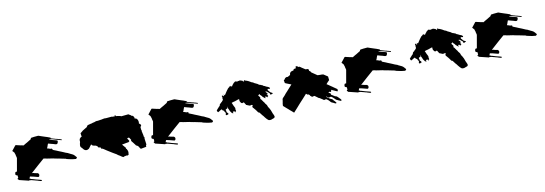

<svg xmlns="http://www.w3.org/2000/svg" viewBox="8 -1209 5484 1932"><g transform="rotate(-15 2749.5 -243.0)"><path d="M128.9 -433.6H122.1Q100.6 -412.1 77.1 -385.7L81.1 -381.8L83 -379.9Q84 -378.9 84 -377.9L86.9 -375L88.9 -371.1L93.8 -366.2Q95.7 -363.3 96.7 -353.5Q98.6 -345.7 99.6 -342.8Q100.6 -341.8 100.6 -333V-330.1Q101.6 -329.1 101.6 -325.2Q101.6 -322.3 102.5 -321.3Q102.5 -314.5 103.5 -313.5Q103.5 -306.6 104.5 -305.7L69.3 -173.8Q68.4 -174.8 64.5 -174.8L62.5 -173.8H59.6Q58.6 -172.9 53.7 -172.9L48.8 -163.1Q46.9 -160.2 45.9 -150.4Q45.9 -148.4 46.9 -147.5Q47.9 -143.6 53.7 -139.6Q57.6 -136.7 65.4 -134.8Q64.5 -132.8 65.4 -128.9V-120.1V-108.4H63.5Q60.5 -108.4 58.6 -106.4Q58.6 -102.5 57.6 -101.6Q56.6 -100.6 56.6 -99.6Q56.6 -95.7 64.5 -92.8V-87.9Q64.5 -86.9 65.4 -86.9L163.1 -53.7Q168 -56.6 168.9 -56.6L174.8 -54.7Q175.8 -53.7 185.5 -53.7Q186.5 -52.7 202.1 -47.9Q203.1 -46.9 210 -44.9Q211.9 -44.9 212.9 -43.9Q213.9 -43 215.8 -43L221.7 -41Q223.6 -40 227.5 -38.6Q231.4 -37.1 233.4 -36.1Q239.3 -36.1 252 -29.3Q275.4 -21.5 277.3 -19.5Q278.3 -18.6 283.2 -18.6Q289.1 -18.6 289.1 -24.4Q288.1 -28.3 287.1 -28.3Q286.1 -29.3 280.3 -31.2Q279.3 -32.2 263.7 -37.1L249 -42Q238.3 -46.9 232.4 -47.9Q211.9 -55.7 210.9 -56.6Q204.1 -59.6 195.3 -62.5Q191.4 -62.5 190.4 -63.5Q189.5 -64.5 188.5 -64.5Q181.6 -68.4 179.7 -70.3L172.9 -72.3L182.6 -91.8Q202.1 -87.9 262.7 -65.4Q266.6 -65.4 267.6 -66.4Q271.5 -67.4 275.4 -73.2Q278.3 -80.1 278.3 -87.9Q278.3 -95.7 269.5 -102.5Q265.6 -106.4 254.9 -107.4Q252 -109.4 245.1 -110.4Q238.3 -111.3 235.4 -113.3Q230.5 -117.2 210.9 -120.1Q242.2 -143.6 293 -181.6Q315.4 -197.3 361.3 -231.4Q362.3 -230.5 365.2 -230.5Q366.2 -229.5 368.2 -229.5Q371.1 -227.5 380.9 -226.6Q381.8 -226.6 386.7 -224.6Q391.6 -222.7 394.5 -221.7L398.4 -220.7Q404.3 -220.7 405.3 -219.7Q408.2 -218.8 416 -216.8L421.9 -214.8Q422.9 -213.9 427.7 -213.9Q428.7 -212.9 433.6 -212.9Q440.4 -211.9 443.4 -210Q453.1 -209 473.6 -201.2Q475.6 -201.2 477.5 -200.2Q479.5 -199.2 482.4 -199.2L488.3 -197.3Q490.2 -197.3 491.2 -196.3Q492.2 -195.3 494.1 -195.3Q495.1 -194.3 499 -194.3Q500 -193.4 502 -193.4Q504.9 -193.4 505.9 -192.4Q506.8 -191.4 510.7 -191.4L516.6 -189.5Q517.6 -188.5 519.5 -188.5Q550.8 -178.7 579.1 -170.9L583 -167Q592.8 -164.1 610.4 -158.2Q617.2 -156.2 640.6 -149.4Q641.6 -149.4 675.8 -142.6Q679.7 -144.5 684.6 -148.4Q688.5 -149.4 688.5 -154.3Q688.5 -158.2 687.5 -159.2L686.5 -160.2Q685.5 -160.2 685.5 -162.1L684.6 -163.1Q683.6 -164.1 683.6 -165Q683.6 -166 682.6 -166L679.7 -168.9L678.7 -170.9Q677.7 -171.9 677.7 -172.9Q677.7 -173.8 676.8 -173.8Q675.8 -173.8 675.8 -175.8L674.8 -176.8Q666 -189.5 652.3 -197.3L636.7 -206.1L627.9 -211.9Q623 -212.9 621.1 -214.8L619.1 -216.8L617.2 -218.8Q616.2 -218.8 615.2 -219.7Q615.2 -220.7 614.3 -220.7Q613.3 -220.7 612.3 -221.7Q610.4 -221.7 609.4 -222.7Q601.6 -224.6 598.6 -227.5Q592.8 -229.5 591.8 -230.5Q582 -235.4 574.2 -240.2Q565.4 -245.1 555.7 -250Q533.2 -259.8 526.4 -264.6Q521.5 -267.6 507.3 -274.9Q493.2 -282.2 482.4 -287.1L469.7 -293.9Q470.7 -293.9 471.7 -294.9L473.6 -296.9Q475.6 -298.8 472.7 -300.8L470.7 -301.8Q470.7 -302.7 469.7 -302.7Q468.8 -302.7 466.8 -305.7Q466.8 -307.6 464.8 -307.6H454.1L448.2 -310.5Q446.3 -310.5 445.3 -311.5Q444.3 -311.5 443.4 -312.5Q442.4 -313.5 440.4 -313.5Q439.5 -314.5 434.6 -316.4L428.7 -318.4L421.9 -320.3Q423.8 -322.3 427.7 -331.1Q429.7 -333 430.7 -335.9Q431.6 -336.9 431.6 -339.8L435.5 -347.7Q435.5 -349.6 439.5 -356.4Q439.5 -357.4 440.4 -358.4Q441.4 -359.4 441.4 -360.4Q441.4 -361.3 442.4 -362.3L443.4 -363.3L444.3 -365.2L449.2 -363.3L458 -360.4Q459 -360.4 461.9 -358.9Q464.8 -357.4 471.7 -355Q478.5 -352.5 484.4 -350.6Q487.3 -349.6 493.2 -347.7Q499 -343.8 504.9 -342.8Q512.7 -338.9 517.6 -337.9Q518.6 -336.9 524.4 -336.9Q531.2 -336.9 534.2 -339.8Q539.1 -343.8 543 -354.5Q547.9 -365.2 541 -372.1L525.4 -377.9Q517.6 -380.9 500 -386.7Q467.8 -397.5 465.8 -399.4L468.8 -402.3Q481.4 -399.4 485.4 -399.4L490.2 -397.5Q492.2 -397.5 499 -395Q505.9 -392.6 510.7 -390.6Q525.4 -383.8 538.1 -379.9Q548.8 -375 553.7 -374Q555.7 -373 561.5 -371.1L567.4 -369.1Q574.2 -367.2 575.2 -366.2L585 -362.3L587.9 -365.2Q588.9 -368.2 585.9 -371.1Q581.1 -374 566.4 -378.9Q564.5 -378.9 563.5 -379.9Q562.5 -380.9 560.5 -380.9Q558.6 -380.9 557.6 -381.8Q556.6 -382.8 554.7 -382.8Q552.7 -382.8 551.8 -383.8Q549.8 -385.7 546.9 -386.7Q544.9 -387.7 542 -387.7Q535.2 -388.7 532.2 -390.6L522.5 -394.5Q521.5 -394.5 520.5 -395.5L519.5 -396.5H515.6L511.7 -398.4L507.8 -400.4L502 -402.3Q496.1 -403.3 494.1 -405.3L484.4 -409.2Q483.4 -410.2 483.4 -417Q478.5 -418.9 473.1 -421.4Q467.8 -423.8 464.8 -425.3Q461.9 -426.8 459.5 -427.7Q457 -428.7 456.1 -429.7Q452.1 -431.6 434.6 -438.5Q428.7 -439.5 414.1 -447.3Q410.2 -449.2 391.6 -457Q383.8 -459 380.9 -461.9Q379.9 -462.9 372.1 -465.8Q371.1 -466.8 367.2 -466.8H322.3Q321.3 -465.8 314.5 -465.8H305.7Q301.8 -466.8 297.9 -465.8Q293.9 -463.9 292 -461.9Q289.1 -460 287.1 -452.1Q283.2 -451.2 269.5 -443.4Q255.9 -435.5 240.2 -428.7Q238.3 -428.7 237.3 -427.7Q236.3 -426.8 235.4 -426.8Q234.4 -425.8 232.4 -425.8Q231.4 -425.8 229.5 -423.8Q227.5 -423.8 226.6 -422.9L224.6 -421.9Q210.9 -414.1 201.2 -410.2L199.2 -411.1L197.3 -413.1H194.3Q193.4 -414.1 191.4 -414.1Q189.5 -414.1 188.5 -415Q185.5 -416 177.7 -418Q173.8 -418 172.9 -418.9Q171.9 -419.9 170.9 -419.9Q161.1 -422.9 143.6 -428.7Q142.6 -429.7 140.6 -429.7Q138.7 -429.7 137.7 -430.7Q135.7 -430.7 134.8 -431.6Q133.8 -431.6 132.8 -432.6Q131.8 -433.6 128.9 -433.6Z M790 -382.8 788.1 -380.9Q788.1 -378.9 787.1 -377.9Q787.1 -363.3 788.1 -362.3Q788.1 -350.6 789.1 -349.6V-343.8Q781.2 -343.8 777.3 -339.8L775.4 -337.9L771.5 -334Q769.5 -333 767.6 -331.1Q763.7 -327.1 761.7 -318.4Q760.7 -317.4 760.7 -316.4V-308.6Q759.8 -307.6 759.8 -297.9Q759.8 -293.9 758.8 -293Q756.8 -289.1 755.9 -287.1Q754.9 -286.1 754.9 -283.2Q753.9 -282.2 753.9 -279.3L752.9 -275.4Q752.9 -273.4 752 -272.5L750 -258.8V-257.8Q750 -254.9 751 -253.9Q752 -252.9 752 -249L752.9 -246.1L754.9 -244.1L755.9 -242.2Q756.8 -242.2 756.8 -241.2Q757.8 -240.2 765.6 -230.5Q766.6 -227.5 771.5 -221.7Q772.5 -220.7 774.4 -217.8Q776.4 -215.8 777.3 -213.9Q784.2 -207 791 -204.1Q796.9 -201.2 805.7 -201.2Q814.5 -201.2 828.1 -209Q835 -213.9 838.9 -220.7L843.8 -225.6Q844.7 -226.6 846.7 -229.5L848.6 -231.4L849.6 -232.4L855.5 -238.3L859.4 -244.1Q860.4 -244.1 861.3 -243.2L863.3 -241.2L866.2 -238.3L868.2 -237.3V-232.4Q869.1 -231.4 872.1 -231.4Q873 -230.5 875 -230.5L878.9 -228.5L881.8 -225.6H888.7L890.6 -223.6Q891.6 -222.7 892.6 -222.7Q893.6 -221.7 897.5 -221.7Q898.4 -220.7 904.3 -220.7Q904.3 -218.8 911.1 -214.8L918.9 -209L920.9 -200.2Q928.7 -194.3 932.6 -191.4Q932.6 -192.4 933.6 -193.4L935.5 -195.3Q938.5 -195.3 942.4 -191.4Q945.3 -189.5 947.3 -186.5V-182.6Q947.3 -179.7 948.2 -178.7L951.2 -175.8L959 -173.8Q960 -172.9 961.9 -172.9L971.7 -166Q981.4 -158.2 998.5 -144.5Q1015.6 -130.9 1036.1 -116.2L1040 -113.3Q1043.9 -110.4 1052.7 -104Q1061.5 -97.7 1071.3 -90.8Q1072.3 -89.8 1074.2 -88.9Q1076.2 -87.9 1077.1 -86.9Q1081.1 -83 1085 -81.1L1093.8 -72.3L1100.6 -67.4L1102.5 -65.4Q1105.5 -64.5 1107.4 -62.5L1111.3 -60.5L1114.3 -57.6Q1120.1 -51.8 1127 -46.9L1128.9 -45.9Q1129.9 -44.9 1130.9 -44.9L1133.8 -42L1135.7 -40Q1136.7 -41 1140.6 -41Q1141.6 -41 1141.6 -39.1L1142.6 -38.1Q1144.5 -36.1 1145.5 -36.1L1147.5 -38.1Q1147.5 -39.1 1148.4 -40L1149.4 -41Q1158.2 -43 1169.9 -43.9Q1170.9 -44.9 1185.5 -44.9Q1185.5 -43 1186.5 -42Q1188.5 -39.1 1189.5 -39.1L1191.4 -42Q1191.4 -43.9 1192.4 -44.9Q1197.3 -45.9 1199.2 -47.9Q1202.1 -55.7 1202.1 -57.6Q1202.1 -58.6 1201.2 -59.6L1199.2 -61.5L1200.2 -63.5L1203.1 -66.4V-85Q1202.1 -85.9 1201.2 -89.8Q1201.2 -91.8 1200.2 -92.8Q1200.2 -93.8 1199.2 -94.7Q1198.2 -95.7 1198.2 -97.7Q1197.3 -98.6 1197.3 -99.6Q1196.3 -100.6 1196.3 -104.5Q1194.3 -108.4 1193.4 -109.4Q1188.5 -111.3 1187.5 -112.3L1189.5 -116.2Q1190.4 -119.1 1191.4 -119.1Q1163.1 -159.2 1161.1 -162.1H1162.1Q1164.1 -162.1 1165 -163.1H1168Q1171.9 -163.1 1172.9 -164.1H1177.7L1204.1 -167Q1215.8 -167 1216.8 -168Q1225.6 -168 1226.6 -168.9H1230.5Q1239.3 -175.8 1242.2 -177.7Q1241.2 -178.7 1239.3 -184.6L1235.4 -192.4Q1230.5 -198.2 1229.5 -205.1Q1227.5 -209 1226.6 -210.9L1246.1 -212.9L1248 -210.9Q1249 -208 1251 -206.1Q1254.9 -197.3 1256.8 -195.3L1261.7 -186.5V-179.7H1258.8V-174.8Q1266.6 -162.1 1276.4 -148.4Q1279.3 -142.6 1284.2 -135.7Q1289.1 -128.9 1290 -127Q1291 -125 1292 -123Q1293 -121.1 1293.9 -119.1L1294.9 -118.2Q1300.8 -113.3 1304.7 -112.3Q1307.6 -111.3 1311.5 -107.4L1313.5 -105.5L1314.5 -103.5Q1315.4 -103.5 1315.4 -102.5Q1315.4 -101.6 1317.4 -99.6L1318.4 -97.7L1319.3 -95.7Q1321.3 -90.8 1324.2 -85.9Q1331.1 -74.2 1333 -72.3Q1339.8 -73.2 1390.6 -78.1Q1390.6 -85.9 1391.6 -86.9Q1391.6 -92.8 1392.6 -93.8V-97.7H1398.4Q1397.5 -143.6 1395.5 -160.2Q1397.5 -175.8 1398.4 -179.7Q1394.5 -179.7 1393.6 -178.7Q1393.6 -197.3 1392.6 -199.2Q1391.6 -214.8 1389.6 -220.7Q1386.7 -242.2 1386.7 -245.1L1388.7 -249V-252Q1388.7 -253.9 1385.7 -256.8V-284.2L1389.6 -286.1V-293Q1395.5 -294.9 1396.5 -295.9Q1395.5 -296.9 1395.5 -308.6L1387.7 -316.4L1381.8 -322.3L1379.9 -325.2Q1382.8 -333 1382.8 -341.8Q1382.8 -349.6 1379.9 -359.4Q1377 -369.1 1365.2 -379.9H1363.3Q1359.4 -379.9 1358.4 -380.9Q1356.4 -380.9 1355.5 -381.8Q1352.5 -381.8 1351.6 -382.8Q1352.5 -388.7 1351.6 -394.5Q1349.6 -406.2 1336.9 -416Q1332 -416 1331.1 -417Q1327.1 -417 1326.2 -418V-421.9L1323.2 -424.8Q1319.3 -426.8 1318.4 -427.7Q1317.4 -427.7 1316.4 -428.7L1315.4 -429.7L1313.5 -430.7L1310.5 -433.6Q1309.6 -433.6 1308.6 -434.6L1306.6 -436.5L1304.7 -437.5L1301.8 -440.4Q1298.8 -439.5 1228.5 -439.5Q1227.5 -439.5 1226.6 -440.4Q1225.6 -441.4 1224.6 -441.4Q1223.6 -441.4 1222.7 -442.4Q1221.7 -443.4 1220.7 -443.4Q1219.7 -443.4 1218.8 -444.3Q1211.9 -445.3 1210 -447.3Q1198.2 -451.2 1192.4 -452.1Q1182.6 -455.1 1174.8 -455.1V-457L1172.9 -459Q1171.9 -460 1171.9 -462.9Q1171.9 -464.8 1172.9 -464.8V-466.8H1164.1V-464.8Q1165 -460.9 1166 -460L1164.1 -458L1162.1 -456.1Q1147.5 -457 1135.7 -459L1133.8 -460.9H1130.9H1125H1113.3H1096.7H1084H1073.2Q1066.4 -460.9 1065.4 -461.9Q1059.6 -463.9 1045.9 -461.9Q1031.2 -460.9 1022.5 -459H1014.6Q1013.7 -458 1002.9 -458Q1002 -457 986.3 -457Q985.4 -458 977.5 -458Q966.8 -458 965.8 -457Q952.1 -454.1 948.2 -452.1Q937.5 -452.1 936.5 -451.2Q932.6 -451.2 931.6 -450.2Q930.7 -449.2 927.7 -449.2Q924.8 -449.2 922.9 -447.3H918.9Q910.2 -447.3 909.2 -446.3Q908.2 -445.3 905.3 -445.3Q900.4 -445.3 899.4 -444.3Q892.6 -444.3 891.6 -443.4L890.6 -442.4H886.7Q885.7 -441.4 879.9 -441.4L877.9 -439.5L876 -438.5L874 -436.5L866.2 -434.6Q869.1 -428.7 869.1 -426.8Q842.8 -415 821.3 -403.3Q821.3 -402.3 819.3 -402.3Q817.4 -402.3 817.4 -401.4Q815.4 -399.4 814.5 -399.4Q813.5 -398.4 812.5 -398.4Q811.5 -398.4 811.5 -397.5Q811.5 -396.5 809.6 -395.5L807.6 -394.5Q799.8 -390.6 794.9 -385.7Q793.9 -384.8 790 -382.8Z M1546.9 -433.6H1540Q1518.6 -412.1 1495.1 -385.7L1499 -381.8L1501 -379.9Q1502 -378.9 1502 -377.9L1504.9 -375L1506.8 -371.1L1511.7 -366.2Q1513.7 -363.3 1514.6 -353.5Q1516.6 -345.7 1517.6 -342.8Q1518.6 -341.8 1518.6 -333V-330.1Q1519.5 -329.1 1519.5 -325.2Q1519.5 -322.3 1520.5 -321.3Q1520.5 -314.5 1521.5 -313.5Q1521.5 -306.6 1522.5 -305.7L1487.3 -173.8Q1486.3 -174.8 1482.4 -174.8L1480.5 -173.8H1477.5Q1476.6 -172.9 1471.7 -172.9L1466.8 -163.1Q1464.8 -160.2 1463.9 -150.4Q1463.9 -148.4 1464.8 -147.5Q1465.8 -143.6 1471.7 -139.6Q1475.6 -136.7 1483.4 -134.8Q1482.4 -132.8 1483.4 -128.9V-120.1V-108.4H1481.4Q1478.5 -108.4 1476.6 -106.4Q1476.6 -102.5 1475.6 -101.6Q1474.6 -100.6 1474.6 -99.6Q1474.6 -95.7 1482.4 -92.8V-87.9Q1482.4 -86.9 1483.4 -86.9L1581.1 -53.7Q1585.9 -56.6 1586.9 -56.6L1592.8 -54.7Q1593.8 -53.7 1603.5 -53.7Q1604.5 -52.7 1620.1 -47.9Q1621.1 -46.9 1627.9 -44.9Q1629.9 -44.9 1630.9 -43.9Q1631.8 -43 1633.8 -43L1639.6 -41Q1641.6 -40 1645.5 -38.6Q1649.4 -37.1 1651.4 -36.1Q1657.2 -36.1 1669.9 -29.3Q1693.4 -21.5 1695.3 -19.5Q1696.3 -18.6 1701.2 -18.6Q1707 -18.6 1707 -24.4Q1706.1 -28.3 1705.1 -28.3Q1704.1 -29.3 1698.2 -31.2Q1697.3 -32.2 1681.6 -37.1L1667 -42Q1656.2 -46.9 1650.4 -47.9Q1629.9 -55.7 1628.9 -56.6Q1622.1 -59.6 1613.3 -62.5Q1609.4 -62.5 1608.4 -63.5Q1607.4 -64.5 1606.4 -64.5Q1599.6 -68.4 1597.7 -70.3L1590.8 -72.3L1600.6 -91.8Q1620.1 -87.9 1680.7 -65.4Q1684.6 -65.4 1685.5 -66.4Q1689.5 -67.4 1693.4 -73.2Q1696.3 -80.1 1696.3 -87.9Q1696.3 -95.7 1687.5 -102.5Q1683.6 -106.4 1672.9 -107.4Q1669.9 -109.4 1663.1 -110.4Q1656.2 -111.3 1653.3 -113.3Q1648.4 -117.2 1628.9 -120.1Q1660.2 -143.6 1710.9 -181.6Q1733.4 -197.3 1779.3 -231.4Q1780.3 -230.5 1783.2 -230.5Q1784.2 -229.5 1786.1 -229.5Q1789.1 -227.5 1798.8 -226.6Q1799.8 -226.6 1804.7 -224.6Q1809.6 -222.7 1812.5 -221.7L1816.4 -220.7Q1822.3 -220.7 1823.2 -219.7Q1826.2 -218.8 1834 -216.8L1839.8 -214.8Q1840.8 -213.9 1845.7 -213.9Q1846.7 -212.9 1851.6 -212.9Q1858.4 -211.9 1861.3 -210Q1871.1 -209 1891.6 -201.2Q1893.6 -201.2 1895.5 -200.2Q1897.5 -199.2 1900.4 -199.2L1906.2 -197.3Q1908.2 -197.3 1909.2 -196.3Q1910.2 -195.3 1912.1 -195.3Q1913.1 -194.3 1917 -194.3Q1918 -193.4 1919.9 -193.4Q1922.9 -193.4 1923.8 -192.4Q1924.8 -191.4 1928.7 -191.4L1934.6 -189.5Q1935.5 -188.5 1937.5 -188.5Q1968.8 -178.7 1997.1 -170.9L2001 -167Q2010.7 -164.1 2028.3 -158.2Q2035.2 -156.2 2058.6 -149.4Q2059.6 -149.4 2093.8 -142.6Q2097.7 -144.5 2102.5 -148.4Q2106.4 -149.4 2106.4 -154.3Q2106.4 -158.2 2105.5 -159.2L2104.5 -160.2Q2103.5 -160.2 2103.5 -162.1L2102.5 -163.1Q2101.6 -164.1 2101.6 -165Q2101.6 -166 2100.6 -166L2097.7 -168.9L2096.7 -170.9Q2095.7 -171.9 2095.7 -172.9Q2095.7 -173.8 2094.7 -173.8Q2093.8 -173.8 2093.8 -175.8L2092.8 -176.8Q2084 -189.5 2070.3 -197.3L2054.7 -206.1L2045.9 -211.9Q2041 -212.9 2039.1 -214.8L2037.1 -216.8L2035.2 -218.8Q2034.2 -218.8 2033.2 -219.7Q2033.2 -220.7 2032.2 -220.7Q2031.2 -220.7 2030.3 -221.7Q2028.3 -221.7 2027.3 -222.7Q2019.5 -224.6 2016.6 -227.5Q2010.7 -229.5 2009.8 -230.5Q2000 -235.4 1992.2 -240.2Q1983.4 -245.1 1973.6 -250Q1951.2 -259.8 1944.3 -264.6Q1939.5 -267.6 1925.3 -274.9Q1911.1 -282.2 1900.4 -287.1L1887.7 -293.9Q1888.7 -293.9 1889.6 -294.9L1891.6 -296.9Q1893.6 -298.8 1890.6 -300.8L1888.7 -301.8Q1888.7 -302.7 1887.7 -302.7Q1886.7 -302.7 1884.8 -305.7Q1884.8 -307.6 1882.8 -307.6H1872.1L1866.2 -310.5Q1864.3 -310.5 1863.3 -311.5Q1862.3 -311.5 1861.3 -312.5Q1860.4 -313.5 1858.4 -313.5Q1857.4 -314.5 1852.5 -316.4L1846.7 -318.4L1839.8 -320.3Q1841.8 -322.3 1845.7 -331.1Q1847.7 -333 1848.6 -335.9Q1849.6 -336.9 1849.6 -339.8L1853.5 -347.7Q1853.5 -349.6 1857.4 -356.4Q1857.4 -357.4 1858.4 -358.4Q1859.4 -359.4 1859.4 -360.4Q1859.4 -361.3 1860.4 -362.3L1861.3 -363.3L1862.3 -365.2L1867.2 -363.3L1876 -360.4Q1877 -360.4 1879.9 -358.9Q1882.8 -357.4 1889.6 -355Q1896.5 -352.5 1902.3 -350.6Q1905.3 -349.6 1911.1 -347.7Q1917 -343.8 1922.9 -342.8Q1930.7 -338.9 1935.5 -337.9Q1936.5 -336.9 1942.4 -336.9Q1949.2 -336.9 1952.1 -339.8Q1957 -343.8 1960.9 -354.5Q1965.8 -365.2 1959 -372.1L1943.4 -377.9Q1935.5 -380.9 1918 -386.7Q1885.7 -397.5 1883.8 -399.4L1886.7 -402.3Q1899.4 -399.4 1903.3 -399.4L1908.2 -397.5Q1910.2 -397.5 1917 -395Q1923.8 -392.6 1928.7 -390.6Q1943.4 -383.8 1956.1 -379.9Q1966.8 -375 1971.7 -374Q1973.6 -373 1979.5 -371.1L1985.4 -369.1Q1992.2 -367.2 1993.2 -366.2L2002.9 -362.3L2005.9 -365.2Q2006.8 -368.2 2003.9 -371.1Q1999 -374 1984.4 -378.9Q1982.4 -378.9 1981.4 -379.9Q1980.5 -380.9 1978.5 -380.9Q1976.6 -380.9 1975.6 -381.8Q1974.6 -382.8 1972.7 -382.8Q1970.7 -382.8 1969.7 -383.8Q1967.8 -385.7 1964.8 -386.7Q1962.9 -387.7 1960 -387.7Q1953.1 -388.7 1950.2 -390.6L1940.4 -394.5Q1939.5 -394.5 1938.5 -395.5L1937.5 -396.5H1933.6L1929.7 -398.4L1925.8 -400.4L1919.9 -402.3Q1914.1 -403.3 1912.1 -405.3L1902.3 -409.2Q1901.4 -410.2 1901.4 -417Q1896.5 -418.9 1891.1 -421.4Q1885.7 -423.8 1882.8 -425.3Q1879.9 -426.8 1877.4 -427.7Q1875 -428.7 1874 -429.7Q1870.1 -431.6 1852.5 -438.5Q1846.7 -439.5 1832 -447.3Q1828.1 -449.2 1809.6 -457Q1801.8 -459 1798.8 -461.9Q1797.9 -462.9 1790 -465.8Q1789.1 -466.8 1785.2 -466.8H1740.2Q1739.3 -465.8 1732.4 -465.8H1723.6Q1719.7 -466.8 1715.8 -465.8Q1711.9 -463.9 1710 -461.9Q1707 -460 1705.1 -452.1Q1701.2 -451.2 1687.5 -443.4Q1673.8 -435.5 1658.2 -428.7Q1656.2 -428.7 1655.3 -427.7Q1654.3 -426.8 1653.3 -426.8Q1652.3 -425.8 1650.4 -425.8Q1649.4 -425.8 1647.5 -423.8Q1645.5 -423.8 1644.5 -422.9L1642.6 -421.9Q1628.9 -414.1 1619.1 -410.2L1617.2 -411.1L1615.2 -413.1H1612.3Q1611.3 -414.1 1609.4 -414.1Q1607.4 -414.1 1606.4 -415Q1603.5 -416 1595.7 -418Q1591.8 -418 1590.8 -418.9Q1589.8 -419.9 1588.9 -419.9Q1579.1 -422.9 1561.5 -428.7Q1560.5 -429.7 1558.6 -429.7Q1556.6 -429.7 1555.7 -430.7Q1553.7 -430.7 1552.7 -431.6Q1551.8 -431.6 1550.8 -432.6Q1549.8 -433.6 1546.9 -433.6Z M2482.4 -474.6V-476.6Q2477.5 -476.6 2476.6 -477.5Q2475.6 -478.5 2472.7 -478.5Q2471.7 -480.5 2466.8 -478.5Q2465.8 -477.5 2461.9 -477.5H2456.1Q2455.1 -476.6 2451.2 -476.6Q2445.3 -476.6 2444.3 -475.6Q2440.4 -474.6 2438.5 -476.6L2436.5 -478.5L2434.6 -479.5Q2434.6 -480.5 2433.6 -480.5Q2432.6 -480.5 2432.6 -478.5Q2430.7 -478.5 2427.7 -481.4H2424.8Q2421.9 -481.4 2420.9 -480.5H2419.9V-478.5Q2420.9 -477.5 2420.9 -476.6H2418.9Q2418.9 -475.6 2418 -475.6Q2418 -476.6 2417 -476.6V-477.5L2413.1 -475.6Q2413.1 -474.6 2412.1 -473.6L2410.2 -471.7H2407.2Q2406.2 -471.7 2404.3 -466.8Q2403.3 -465.8 2403.3 -466.8Q2402.3 -466.8 2401.4 -465.8Q2400.4 -464.8 2398.4 -461.9Q2397.5 -460.9 2395.5 -458Q2393.6 -456.1 2391.6 -456.1L2389.6 -454.1Q2388.7 -453.1 2388.7 -450.2L2386.7 -448.2Q2385.7 -449.2 2384.8 -447.3Q2383.8 -446.3 2383.8 -443.4H2378.9Q2374 -443.4 2373 -442.4Q2370.1 -442.4 2368.2 -445.3Q2367.2 -448.2 2365.2 -452.1H2364.3L2362.3 -450.2L2360.4 -449.2L2357.4 -446.3Q2356.4 -445.3 2355.5 -445.3Q2354.5 -445.3 2354.5 -444.3Q2354.5 -443.4 2352.5 -442.4L2350.6 -441.4V-439.5L2349.6 -438.5Q2348.6 -438.5 2348.6 -439.5Q2343.8 -438.5 2335.9 -430.7L2333 -427.7L2332 -425.8L2330.1 -423.8L2325.2 -418.9Q2321.3 -413.1 2314.5 -406.2Q2308.6 -400.4 2303.7 -392.6Q2301.8 -390.6 2300.8 -388.7Q2298.8 -386.7 2297.9 -384.8L2296.9 -383.8L2295.9 -382.8Q2293.9 -380.9 2293 -378.9L2289.1 -375L2288.1 -374Q2287.1 -377 2284.2 -379.9Q2283.2 -380.9 2279.3 -382.8H2277.3Q2277.3 -375 2280.3 -371.1V-369.1Q2274.4 -371.1 2270.5 -368.2Q2268.6 -368.2 2266.6 -373L2264.6 -380.9Q2260.7 -378.9 2259.8 -377.9Q2258.8 -377 2256.8 -374Q2256.8 -370.1 2257.8 -369.1Q2258.8 -368.2 2258.8 -364.3Q2259.8 -363.3 2259.8 -355.5L2257.8 -351.6Q2257.8 -348.6 2256.8 -347.7Q2256.8 -343.8 2257.8 -342.8Q2258.8 -341.8 2258.8 -338.9Q2258.8 -335.9 2257.8 -335Q2254.9 -332 2253.9 -330.1L2248 -324.2L2242.2 -318.4Q2241.2 -318.4 2239.3 -316.4Q2237.3 -316.4 2236.3 -315.4Q2235.4 -314.5 2234.4 -314.5Q2233.4 -313.5 2233.4 -311.5Q2232.4 -310.5 2232.4 -309.6Q2230.5 -307.6 2229.5 -307.6H2227.5Q2224.6 -304.7 2221.7 -303.7Q2218.8 -301.8 2216.8 -298.8Q2214.8 -296.9 2214.8 -294.9Q2214.8 -292 2212.9 -290Q2212.9 -285.2 2209 -282.2Q2208 -281.2 2207 -281.2Q2205.1 -281.2 2205.1 -280.3Q2203.1 -278.3 2202.1 -278.3L2192.4 -268.6L2188.5 -264.6L2186.5 -263.7L2182.6 -259.8L2176.8 -253.9Q2174.8 -250 2170.9 -249V-246.1Q2170.9 -242.2 2171.9 -241.2Q2172.9 -240.2 2172.9 -237.3Q2174.8 -232.4 2175.8 -231.4L2178.7 -228.5L2179.7 -226.6Q2184.6 -227.5 2194.3 -233.4Q2194.3 -234.4 2196.3 -234.4Q2198.2 -234.4 2198.2 -235.4Q2198.2 -236.3 2200.2 -236.3Q2202.1 -236.3 2202.1 -237.3Q2205.1 -238.3 2207 -240.2L2209 -241.2Q2212.9 -243.2 2215.8 -244.1Q2217.8 -246.1 2218.8 -244.1Q2220.7 -244.1 2221.7 -245.1Q2223.6 -243.2 2224.6 -240.2Q2225.6 -236.3 2227.5 -234.4Q2228.5 -231.4 2233.4 -229.5L2239.3 -226.6Q2241.2 -224.6 2242.2 -222.7V-217.8Q2244.1 -213.9 2245.1 -210.9L2247.1 -209L2249 -207Q2251 -205.1 2251 -202.1Q2251 -199.2 2252 -198.2L2250 -192.4Q2249 -191.4 2249 -189.5L2248 -187.5Q2246.1 -179.7 2249 -175.8H2251Q2252.9 -177.7 2252.9 -178.7Q2254.9 -178.7 2256.8 -176.8Q2261.7 -174.8 2264.6 -177.7Q2267.6 -178.7 2270.5 -181.6Q2272.5 -181.6 2274.4 -179.7Q2275.4 -180.7 2276.4 -180.7Q2277.3 -181.6 2275.4 -186.5L2271.5 -194.3L2262.7 -203.1V-205.1Q2261.7 -206.1 2261.7 -208Q2260.7 -209 2260.7 -211.9Q2263.7 -214.8 2262.7 -217.8L2261.7 -219.7Q2260.7 -220.7 2260.7 -221.7Q2260.7 -222.7 2259.8 -223.6Q2259.8 -229.5 2258.8 -230.5Q2260.7 -235.4 2268.6 -236.3Q2270.5 -238.3 2274.4 -239.3L2280.3 -241.2Q2282.2 -242.2 2280.3 -250Q2279.3 -251 2279.3 -260.7Q2282.2 -252.9 2283.2 -252Q2283.2 -247.1 2284.2 -246.1Q2284.2 -241.2 2285.2 -240.2Q2290 -226.6 2293.9 -216.8Q2293.9 -212.9 2294.9 -211.9Q2295.9 -210.9 2295.9 -210Q2297.9 -206.1 2298.8 -203.1Q2299.8 -202.1 2301.8 -198.2L2303.7 -196.3Q2303.7 -195.3 2304.7 -194.3L2305.7 -193.4Q2307.6 -189.5 2308.6 -186.5L2311.5 -183.6L2312.5 -181.6L2314.5 -183.6L2318.4 -177.7Q2319.3 -176.8 2321.3 -176.8Q2327.1 -177.7 2325.2 -183.6Q2324.2 -188.5 2321.3 -191.4Q2321.3 -192.4 2326.2 -192.4Q2327.1 -193.4 2329.1 -193.4Q2331.1 -193.4 2332 -194.3Q2335 -194.3 2335.9 -195.3Q2337.9 -195.3 2338.9 -196.3Q2340.8 -194.3 2341.8 -188.5Q2343.8 -182.6 2345.7 -180.7L2347.7 -182.6Q2349.6 -182.6 2350.6 -183.6Q2349.6 -184.6 2349.6 -188.5L2352.5 -191.4L2354.5 -190.4Q2354.5 -189.5 2355.5 -189.5L2357.4 -193.4Q2357.4 -200.2 2356.4 -201.2Q2355.5 -208 2354.5 -208Q2354.5 -211.9 2356.4 -211.9V-214.8Q2355.5 -215.8 2355.5 -217.8Q2355.5 -219.7 2356.4 -220.7V-224.6L2344.7 -253.9Q2343.8 -254.9 2340.8 -266.6Q2336.9 -276.4 2335 -282.2L2342.8 -284.2L2344.7 -285.2Q2346.7 -285.2 2347.7 -286.1H2351.6Q2353.5 -286.1 2354.5 -287.1Q2357.4 -287.1 2358.4 -288.1H2362.3L2372.1 -290H2374Q2375 -291 2377 -291Q2378.9 -291 2379.9 -292Q2382.8 -293.9 2392.6 -294.9Q2395.5 -295.9 2403.3 -297.9L2413.1 -299.8Q2413.1 -298.8 2415 -298.8L2416 -297.9Q2417 -296.9 2418.9 -293.9L2417 -292L2415 -291Q2415 -289.1 2418 -284.2Q2415 -283.2 2417 -278.3L2418.9 -272.5Q2419.9 -269.5 2422.9 -266.6Q2423.8 -265.6 2423.8 -262.7Q2423.8 -260.7 2425.8 -258.8Q2426.8 -257.8 2430.7 -255.9Q2432.6 -255.9 2435.5 -252Q2446.3 -253.9 2450.2 -254.9L2453.1 -257.8Q2454.1 -257.8 2454.1 -255.9L2455.1 -254.9Q2457 -252.9 2458 -250L2459 -248Q2460 -246.1 2461.9 -242.2Q2462.9 -241.2 2462.9 -240.2Q2465.8 -235.4 2471.7 -223.6Q2475.6 -223.6 2476.6 -222.7Q2480.5 -220.7 2481.4 -219.7Q2487.3 -217.8 2491.2 -213.9V-215.8Q2493.2 -215.8 2493.2 -214.8Q2493.2 -213.9 2495.1 -211.9Q2498 -211.9 2499 -210.9L2502.9 -209Q2504.9 -207 2512.7 -209L2522.5 -210.9Q2527.3 -210.9 2529.3 -209L2534.2 -204.1Q2534.2 -203.1 2533.2 -202.1L2532.2 -201.2Q2531.2 -200.2 2528.3 -198.2Q2527.3 -197.3 2527.3 -196.3Q2527.3 -194.3 2526.4 -193.4Q2526.4 -190.4 2527.3 -189.5L2526.4 -188.5Q2526.4 -183.6 2529.3 -180.7Q2530.3 -179.7 2532.2 -176.8L2534.2 -174.8L2536.1 -171.9Q2537.1 -170.9 2539.1 -168Q2540 -168 2540 -166L2541 -165Q2542 -164.1 2542 -163.1Q2542 -162.1 2543 -162.1L2543.9 -161.1L2546.9 -157.2L2547.9 -156.2L2548.8 -154.3L2549.8 -152.3L2550.8 -150.4L2551.8 -148.4L2555.7 -144.5L2556.6 -142.6Q2557.6 -141.6 2557.6 -139.6Q2558.6 -138.7 2558.6 -137.7L2560.5 -135.7Q2561.5 -134.8 2561.5 -133.8Q2563.5 -128.9 2564.5 -127.9Q2564.5 -127 2565.4 -126L2567.4 -124Q2568.4 -123 2568.4 -121.1Q2571.3 -118.2 2575.2 -118.2Q2576.2 -119.1 2581.1 -114.3L2601.6 -82Q2602.5 -82 2603.5 -80.1L2604.5 -78.1L2606.4 -76.2Q2607.4 -75.2 2608.4 -73.2L2610.4 -71.3L2611.3 -68.4L2613.3 -66.4L2614.3 -64.5Q2615.2 -61.5 2617.2 -59.6Q2618.2 -58.6 2618.2 -57.6Q2618.2 -56.6 2619.1 -56.6L2623 -50.8Q2628.9 -44.9 2635.7 -33.2Q2643.6 -24.4 2650.4 -18.6Q2657.2 -15.6 2668 -15.6H2674.8Q2685.5 -17.6 2699.2 -22.5Q2700.2 -23.4 2703.1 -23.4Q2706.1 -23.4 2707 -24.4Q2719.7 -31.2 2716.8 -43Q2715.8 -46.9 2713.9 -54.7Q2712.9 -55.7 2712.9 -57.6Q2711.9 -58.6 2711.9 -59.6Q2710.9 -60.5 2710.9 -62.5Q2710 -63.5 2710 -64.5Q2710 -68.4 2706.1 -75.2L2703.1 -86.9Q2699.2 -107.4 2685.5 -135.7L2684.6 -136.7Q2684.6 -137.7 2683.6 -138.7Q2681.6 -142.6 2680.7 -143.6L2678.7 -147.5L2676.8 -151.4V-155.3Q2676.8 -156.2 2675.8 -157.2L2674.8 -158.2V-160.2L2672.9 -168Q2670.9 -172.9 2665 -180.7L2662.1 -184.6L2661.1 -185.5L2660.2 -187.5Q2659.2 -188.5 2659.2 -189.5L2658.2 -191.4L2657.2 -193.4L2655.3 -197.3Q2655.3 -199.2 2654.3 -200.2Q2653.3 -201.2 2653.3 -202.1Q2652.3 -203.1 2650.4 -206.1Q2649.4 -207 2647.5 -210Q2645.5 -211.9 2645.5 -212.9Q2645.5 -214.8 2644.5 -215.8Q2643.6 -216.8 2641.6 -220.7Q2639.6 -224.6 2637.7 -226.6Q2635.7 -228.5 2634.8 -232.4L2630.9 -238.3L2627 -242.2L2626 -244.1L2623 -247.1L2627 -251Q2627 -252.9 2626 -252.9L2624 -254.9Q2627 -254.9 2627 -255.9Q2627 -257.8 2626 -257.8Q2626 -258.8 2627.9 -260.7L2626 -263.7L2620.1 -272.5Q2615.2 -281.2 2612.3 -284.2Q2613.3 -288.1 2619.1 -290Q2624 -292 2624 -297.9L2627.9 -293.9L2628.9 -292Q2629.9 -287.1 2631.8 -286.1L2641.6 -276.4Q2643.6 -274.4 2643.6 -273.4L2644.5 -271.5L2646.5 -269.5Q2647.5 -268.6 2649.4 -264.6Q2651.4 -260.7 2652.3 -259.8Q2654.3 -257.8 2657.2 -255.9L2660.2 -252.9L2661.1 -251Q2663.1 -249 2665 -247.1L2668 -245.1L2670.9 -242.2L2672.9 -241.2Q2673.8 -240.2 2674.8 -240.2Q2678.7 -240.2 2679.7 -244.1L2675.8 -248L2673.8 -250L2672.9 -252Q2674.8 -253.9 2678.7 -254.9Q2679.7 -255.9 2683.6 -255.9Q2684.6 -256.8 2685.5 -256.8L2686.5 -254.9L2690.4 -251Q2690.4 -250 2691.4 -249L2692.4 -248L2694.3 -246.1L2696.3 -244.1Q2696.3 -243.2 2697.3 -243.2L2700.2 -246.1Q2700.2 -247.1 2699.2 -248Q2700.2 -248 2701.2 -249L2702.1 -250Q2702.1 -251 2703.1 -252Q2704.1 -252 2705.1 -251L2709 -254.9V-255.9Q2706.1 -257.8 2704.1 -262.7Q2703.1 -266.6 2698.2 -269.5Q2698.2 -273.4 2699.2 -274.4Q2700.2 -275.4 2700.2 -276.4Q2700.2 -275.4 2702.1 -275.4L2703.1 -274.4Q2703.1 -273.4 2705.1 -271.5H2706.1Q2708 -271.5 2709 -272.5Q2710 -273.4 2710.9 -273.4Q2709 -279.3 2702.1 -289.1Q2694.3 -300.8 2690.4 -301.8V-303.7Q2696.3 -301.8 2697.3 -302.7Q2701.2 -303.7 2703.1 -301.8Q2706.1 -301.8 2710 -297.9Q2710 -296.9 2710.9 -295.9L2711.9 -294.9L2712.9 -293Q2713.9 -293 2713.9 -292L2714.8 -291Q2715.8 -291 2715.8 -289.1L2716.8 -288.1Q2717.8 -287.1 2719.7 -287.1H2722.7L2724.6 -283.2Q2727.5 -280.3 2728.5 -280.3Q2730.5 -278.3 2730.5 -274.4Q2729.5 -273.4 2731.4 -267.6L2732.4 -265.6Q2733.4 -265.6 2733.4 -264.6Q2733.4 -263.7 2734.4 -262.7Q2735.4 -261.7 2735.4 -260.7Q2736.3 -261.7 2744.1 -261.7L2752 -265.6H2753.9Q2754.9 -264.6 2756.8 -264.6Q2758.8 -264.6 2759.8 -265.6Q2759.8 -273.4 2752 -276.4Q2739.3 -283.2 2739.3 -284.2Q2739.3 -285.2 2738.3 -285.2L2737.3 -287.1L2735.4 -289.1L2731.4 -293L2730.5 -293.9Q2729.5 -294.9 2730.5 -296.9Q2731.4 -297.9 2729.5 -299.8L2727.5 -301.8Q2726.6 -301.8 2724.6 -303.7L2722.7 -305.7Q2721.7 -306.6 2721.7 -307.6Q2721.7 -308.6 2720.7 -309.6L2718.8 -311.5V-314.5Q2719.7 -315.4 2719.7 -318.4Q2719.7 -322.3 2720.7 -323.2V-324.2H2723.6Q2724.6 -323.2 2727.5 -323.2Q2728.5 -322.3 2731.4 -322.3Q2739.3 -320.3 2740.2 -319.3L2744.1 -323.2Q2746.1 -327.1 2747.1 -328.1Q2744.1 -330.1 2742.2 -333L2736.3 -338.9Q2735.4 -339.8 2734.4 -339.8Q2733.4 -339.8 2733.4 -340.8Q2733.4 -341.8 2731.4 -341.8L2730.5 -342.8L2726.6 -344.7Q2725.6 -345.7 2722.7 -345.7Q2718.8 -349.6 2710.9 -352.5Q2701.2 -358.4 2699.2 -360.4Q2698.2 -361.3 2696.3 -361.3L2694.3 -362.3L2688.5 -365.2L2684.6 -369.1Q2682.6 -372.1 2679.7 -374Q2677.7 -374 2676.8 -375Q2675.8 -376 2674.8 -376Q2674.8 -375 2673.8 -375L2670.9 -377.9Q2670.9 -378.9 2668.9 -378.9L2668 -379.9Q2667 -379.9 2667 -380.9H2665Q2664.1 -380.9 2663.1 -381.8L2654.3 -384.8Q2649.4 -386.7 2645.5 -390.6L2642.6 -392.6L2637.7 -397.5L2633.8 -400.4Q2631.8 -402.3 2625 -405.3Q2618.2 -408.2 2615.2 -411.1Q2610.4 -412.1 2609.4 -414.1Q2595.7 -427.7 2581.1 -431.6Q2575.2 -436.5 2563.5 -444.3L2554.7 -450.2Q2549.8 -451.2 2547.9 -453.1L2545.9 -455.1L2542 -457Q2540 -457 2539.1 -458Q2538.1 -459 2537.1 -459Q2536.1 -459 2534.7 -460Q2533.2 -460.9 2532.2 -461.9Q2531.2 -462.9 2530.3 -462.9Q2529.3 -461.9 2529.3 -460.9H2528.3L2524.4 -464.8L2521.5 -466.8Q2519.5 -468.8 2516.6 -469.7Q2515.6 -470.7 2512.7 -470.7V-460Q2507.8 -460 2506.8 -459Q2501 -460.9 2500 -464.8Q2499 -468.8 2495.1 -470.7Q2493.2 -472.7 2489.3 -472.7Q2488.3 -472.7 2487.3 -473.6Q2486.3 -474.6 2482.4 -474.6Z M3241.2 -328.1 3188.5 -371.1Q3185.5 -378.9 3183.6 -380.9L3182.6 -382.8Q3181.6 -382.8 3181.6 -383.8L3179.7 -385.7Q3177.7 -387.7 3175.8 -388.7L3173.8 -389.6Q3173.8 -390.6 3172.9 -390.6L3171.9 -391.6Q3170.9 -392.6 3170.9 -406.2L3164.1 -413.1Q3148.4 -414.1 3140.6 -416Q3130.9 -424.8 3118.2 -433.6L3116.2 -435.5Q3115.2 -435.5 3114.3 -436.5L3113.3 -437.5L3111.3 -438.5Q3111.3 -439.5 3110.4 -439.5L3108.4 -441.4L3105.5 -443.4L3101.6 -447.3L3091.8 -455.1Q3087.9 -458 3085.9 -458H3084Q3083 -457 3078.1 -457L3074.2 -460.9L3072.3 -463.9L3064.5 -467.8L3056.6 -471.7Q3049.8 -471.7 3049.8 -461.9Q3048.8 -458 3049.8 -452.1Q3048.8 -451.2 3043 -451.2Q3042 -450.2 3036.1 -450.2H3032.2Q3031.2 -449.2 3028.3 -449.2Q3027.3 -448.2 3025.4 -448.2L3021.5 -438.5Q3021.5 -437.5 3019.5 -437.5Q3017.6 -437.5 3017.6 -436.5Q3016.6 -435.5 3013.7 -435.5H3006.8L3001 -433.6H2999Q2992.2 -431.6 2990.2 -429.7L2988.3 -427.7L2984.4 -423.8Q2983.4 -422.9 2981.4 -419.9Q2980.5 -419.9 2980.5 -418Q2980.5 -416 2979.5 -416Q2976.6 -412.1 2976.6 -407.2V-402.3L2962.9 -395.5Q2961.9 -394.5 2954.1 -391.6Q2949.2 -388.7 2948.2 -388.7Q2944.3 -388.7 2943.4 -389.6Q2939.5 -389.6 2938.5 -390.6H2937.5Q2936.5 -389.6 2933.6 -389.6Q2932.6 -388.7 2929.7 -388.7Q2919.9 -385.7 2916 -379.9Q2916 -378.9 2915 -377.9L2913.1 -376Q2912.1 -375 2912.1 -373Q2911.1 -373 2910.2 -372.1L2908.2 -370.1Q2907.2 -369.1 2905.3 -369.1L2901.4 -368.2V-361.3Q2901.4 -354.5 2902.3 -353.5V-344.7Q2902.3 -339.8 2904.3 -337.9L2908.2 -334Q2909.2 -333 2913.1 -331.1Q2947.3 -314.5 2963.9 -305.7Q2950.2 -293 2937 -280.8Q2923.8 -268.6 2917 -262.2Q2910.2 -255.9 2908.2 -253.9L2904.3 -250Q2901.4 -248 2898.4 -245.1Q2896.5 -243.2 2893.6 -240.2L2890.6 -238.3L2886.7 -234.4L2880.9 -228.5L2877 -224.6Q2875 -222.7 2874 -220.7L2870.1 -216.8L2868.2 -215.8L2866.2 -213.9L2861.3 -209Q2859.4 -208 2853.5 -202.1L2851.6 -200.2L2849.6 -199.2L2846.7 -196.3Q2842.8 -192.4 2840.8 -188.5L2838.9 -181.6Q2838.9 -175.8 2837.9 -174.8Q2835.9 -168.9 2835 -165Q2835 -159.2 2834 -158.2L2832 -152.3L2830.1 -146.5Q2828.1 -134.8 2827.1 -130.9V-127Q2826.2 -126 2826.2 -123L2825.2 -122.1Q2825.2 -119.1 2827.1 -117.2Q2828.1 -114.3 2830.1 -114.3L2832 -113.3Q2833 -111.3 2835 -109.4Q2836.9 -107.4 2839.8 -104.5Q2842.8 -101.6 2846.7 -97.2Q2850.6 -92.8 2855.5 -87.9L2873 -70.3L2881.8 -60.5L2900.4 -42Q2902.3 -39.1 2917 -24.4Q2929.7 -37.1 2958 -62.5Q2993.2 -95.7 2998 -100.6Q3010.7 -112.3 3032.2 -131.8Q3037.1 -135.7 3043 -141.6Q3048.8 -147.5 3052.2 -150.4Q3055.7 -153.3 3057.6 -155.3Q3059.6 -157.2 3064.9 -162.1Q3070.3 -167 3073.2 -169.9L3081.1 -177.7L3085 -173.8L3086.9 -171.9Q3087.9 -171.9 3088.9 -170.9L3089.8 -169.9L3095.7 -164.1Q3096.7 -165 3102.5 -165L3114.3 -155.3L3116.2 -147.5Q3118.2 -145.5 3120.1 -144.5L3122.1 -142.6Q3124 -140.6 3125 -138.7L3127 -137.7L3133.8 -130.9Q3135.7 -130.9 3136.7 -131.8L3138.7 -132.8H3140.6Q3146.5 -132.8 3147.5 -133.8Q3157.2 -133.8 3158.2 -134.8Q3184.6 -113.3 3195.3 -102.5Q3193.4 -102.5 3195.3 -102.5Q3196.3 -101.6 3197.3 -101.6H3200.2Q3201.2 -100.6 3204.1 -98.6L3205.1 -97.7Q3206.1 -96.7 3207.5 -95.7Q3209 -94.7 3210.9 -93.8Q3212.9 -92.8 3217.8 -87.9Q3222.7 -85 3229.5 -79.1Q3238.3 -70.3 3240.2 -69.3Q3255.9 -71.3 3262.7 -72.3Q3269.5 -68.4 3274.4 -63.5Q3287.1 -52.7 3292 -44.9Q3297.9 -35.2 3305.7 -28.3Q3308.6 -25.4 3313.5 -23.4Q3315.4 -21.5 3320.3 -20.5Q3320.3 -19.5 3322.3 -19.5Q3324.2 -19.5 3324.2 -18.6L3326.2 -16.6L3327.1 -15.6Q3329.1 -13.7 3335.9 -10.7Q3339.8 -7.8 3340.8 -7.8Q3341.8 -6.8 3343.8 -6.8Q3344.7 -5.9 3345.7 -5.9H3346.7Q3350.6 -5.9 3351.6 -6.8Q3355.5 -7.8 3353.5 -12.7L3351.6 -16.6L3341.8 -30.3Q3341.8 -31.2 3340.8 -32.2L3339.8 -33.2L3337.9 -35.2L3334 -39.1L3333 -41L3327.1 -49.8L3326.2 -51.8L3322.3 -55.7L3312.5 -61.5Q3304.7 -66.4 3300.8 -67.4L3294.9 -73.2L3293 -74.2L3290 -77.1L3287.1 -80.1L3285.2 -81.1L3283.2 -82L3280.3 -85L3277.3 -87.9L3275.4 -88.9L3273.4 -90.8Q3269.5 -93.8 3269.5 -96.7V-99.6L3293 -80.1Q3298.8 -82 3307.6 -83Q3308.6 -84 3317.4 -84Q3321.3 -80.1 3331.1 -72.3L3335.9 -67.4L3337.9 -65.4Q3337.9 -64.5 3338.9 -64.5L3339.8 -62.5L3340.8 -61.5L3345.7 -56.6L3347.7 -53.7L3349.6 -51.8Q3350.6 -50.8 3352.5 -47.9L3357.4 -43L3359.4 -41L3361.3 -40L3363.3 -38.1Q3366.2 -37.1 3369.1 -35.6Q3372.1 -34.2 3373.5 -32.7Q3375 -31.2 3376 -31.2Q3383.8 -27.3 3386.7 -25.4L3394.5 -21.5Q3398.4 -17.6 3403.3 -17.6L3409.2 -19.5Q3410.2 -20.5 3410.2 -25.4Q3410.2 -27.3 3409.2 -28.3Q3408.2 -29.3 3403.3 -37.1L3402.3 -39.1L3399.4 -42L3396.5 -44.9L3395.5 -46.9L3384.8 -59.6Q3377 -70.3 3366.2 -75.2Q3360.4 -78.1 3355.5 -78.1L3350.6 -83L3341.8 -88.9Q3333 -94.7 3329.1 -98.6Q3328.1 -99.6 3327.1 -99.6Q3326.2 -99.6 3326.2 -100.6Q3326.2 -101.6 3324.2 -101.6L3323.2 -102.5L3322.3 -103.5V-115.2L3318.4 -119.1Q3315.4 -120.1 3312.5 -123L3310.5 -124L3308.6 -126Q3306.6 -127.9 3304.7 -128.9L3301.8 -130.9L3313.5 -136.7Q3320.3 -132.8 3322.3 -130.9Q3325.2 -130.9 3326.2 -131.8Q3329.1 -131.8 3330.1 -132.8H3331.1L3332 -134.8Q3332 -136.7 3333 -137.7L3335 -143.6Q3335.9 -144.5 3335.9 -150.4Q3359.4 -135.7 3393.6 -118.2Q3400.4 -128.9 3402.3 -132.8L3398.4 -136.7L3396.5 -137.7L3398.4 -141.6Q3378.9 -156.2 3359.4 -173.8Q3357.4 -175.8 3355.5 -177.7L3352.5 -179.7L3342.8 -187.5Q3331.1 -197.3 3325.2 -202.1L3322.3 -204.1L3318.4 -208Q3315.4 -209 3312.5 -211.9L3310.5 -213.9L3308.6 -214.8L3306.6 -215.8Q3306.6 -216.8 3305.7 -216.8L3313.5 -224.6L3321.3 -232.4Q3323.2 -234.4 3325.2 -236.3L3327.1 -237.3L3341.8 -250Q3340.8 -252 3340.8 -288.1Q3312.5 -310.5 3299.8 -320.3Q3290 -322.3 3284.2 -323.2Q3283.2 -324.2 3270.5 -324.2Q3261.7 -324.2 3260.7 -325.2Q3254.9 -325.2 3253.9 -326.2H3250Z M3558.6 -433.6H3551.8Q3530.3 -412.1 3506.8 -385.7L3510.7 -381.8L3512.7 -379.9Q3513.7 -378.9 3513.7 -377.9L3516.6 -375L3518.6 -371.1L3523.4 -366.2Q3525.4 -363.3 3526.4 -353.5Q3528.3 -345.7 3529.3 -342.8Q3530.3 -341.8 3530.3 -333V-330.1Q3531.2 -329.1 3531.2 -325.2Q3531.2 -322.3 3532.2 -321.3Q3532.2 -314.5 3533.2 -313.5Q3533.2 -306.6 3534.2 -305.7L3499 -173.8Q3498 -174.8 3494.1 -174.8L3492.2 -173.8H3489.3Q3488.3 -172.9 3483.4 -172.9L3478.5 -163.1Q3476.6 -160.2 3475.6 -150.4Q3475.6 -148.4 3476.6 -147.5Q3477.5 -143.6 3483.4 -139.6Q3487.3 -136.7 3495.1 -134.8Q3494.1 -132.8 3495.1 -128.9V-120.1V-108.4H3493.2Q3490.2 -108.4 3488.3 -106.4Q3488.3 -102.5 3487.3 -101.6Q3486.3 -100.6 3486.3 -99.6Q3486.3 -95.7 3494.1 -92.8V-87.9Q3494.1 -86.9 3495.1 -86.9L3592.8 -53.7Q3597.7 -56.6 3598.6 -56.6L3604.5 -54.7Q3605.5 -53.7 3615.2 -53.7Q3616.2 -52.7 3631.8 -47.9Q3632.8 -46.9 3639.6 -44.9Q3641.6 -44.9 3642.6 -43.9Q3643.6 -43 3645.5 -43L3651.4 -41Q3653.3 -40 3657.2 -38.6Q3661.1 -37.1 3663.1 -36.1Q3668.9 -36.1 3681.6 -29.3Q3705.1 -21.5 3707 -19.5Q3708 -18.6 3712.9 -18.6Q3718.8 -18.6 3718.8 -24.4Q3717.8 -28.3 3716.8 -28.3Q3715.8 -29.3 3710 -31.2Q3709 -32.2 3693.4 -37.1L3678.7 -42Q3668 -46.9 3662.1 -47.9Q3641.6 -55.7 3640.6 -56.6Q3633.8 -59.6 3625 -62.5Q3621.1 -62.5 3620.1 -63.5Q3619.1 -64.5 3618.2 -64.5Q3611.3 -68.4 3609.4 -70.3L3602.5 -72.3L3612.3 -91.8Q3631.8 -87.9 3692.4 -65.4Q3696.3 -65.4 3697.3 -66.4Q3701.2 -67.4 3705.1 -73.2Q3708 -80.1 3708 -87.9Q3708 -95.7 3699.2 -102.5Q3695.3 -106.4 3684.6 -107.4Q3681.6 -109.4 3674.8 -110.4Q3668 -111.3 3665 -113.3Q3660.2 -117.2 3640.6 -120.1Q3671.9 -143.6 3722.7 -181.6Q3745.1 -197.3 3791 -231.4Q3792 -230.5 3794.9 -230.5Q3795.9 -229.5 3797.9 -229.5Q3800.8 -227.5 3810.5 -226.6Q3811.5 -226.6 3816.4 -224.6Q3821.3 -222.7 3824.2 -221.7L3828.1 -220.7Q3834 -220.7 3835 -219.7Q3837.9 -218.8 3845.7 -216.8L3851.6 -214.8Q3852.5 -213.9 3857.4 -213.9Q3858.4 -212.9 3863.3 -212.9Q3870.1 -211.9 3873 -210Q3882.8 -209 3903.3 -201.2Q3905.3 -201.2 3907.2 -200.2Q3909.2 -199.2 3912.1 -199.2L3918 -197.3Q3919.9 -197.3 3920.9 -196.3Q3921.9 -195.3 3923.8 -195.3Q3924.8 -194.3 3928.7 -194.3Q3929.7 -193.4 3931.6 -193.4Q3934.6 -193.4 3935.5 -192.4Q3936.5 -191.4 3940.4 -191.4L3946.3 -189.5Q3947.3 -188.5 3949.2 -188.5Q3980.5 -178.7 4008.8 -170.9L4012.7 -167Q4022.5 -164.1 4040 -158.2Q4046.9 -156.2 4070.3 -149.4Q4071.3 -149.4 4105.5 -142.6Q4109.4 -144.5 4114.3 -148.4Q4118.2 -149.4 4118.2 -154.3Q4118.2 -158.2 4117.2 -159.2L4116.2 -160.2Q4115.2 -160.2 4115.2 -162.1L4114.3 -163.1Q4113.3 -164.1 4113.3 -165Q4113.3 -166 4112.3 -166L4109.4 -168.9L4108.4 -170.9Q4107.4 -171.9 4107.4 -172.9Q4107.4 -173.8 4106.4 -173.8Q4105.5 -173.8 4105.5 -175.8L4104.5 -176.8Q4095.7 -189.5 4082 -197.3L4066.4 -206.1L4057.6 -211.9Q4052.7 -212.9 4050.8 -214.8L4048.8 -216.8L4046.9 -218.8Q4045.9 -218.8 4044.9 -219.7Q4044.9 -220.7 4043.9 -220.7Q4043 -220.7 4042 -221.7Q4040 -221.7 4039.1 -222.7Q4031.2 -224.6 4028.3 -227.5Q4022.5 -229.5 4021.5 -230.5Q4011.7 -235.4 4003.9 -240.2Q3995.1 -245.1 3985.4 -250Q3962.9 -259.8 3956.1 -264.6Q3951.2 -267.6 3937 -274.9Q3922.9 -282.2 3912.1 -287.1L3899.4 -293.9Q3900.4 -293.9 3901.4 -294.9L3903.3 -296.9Q3905.3 -298.8 3902.3 -300.8L3900.4 -301.8Q3900.4 -302.7 3899.4 -302.7Q3898.4 -302.7 3896.5 -305.7Q3896.5 -307.6 3894.5 -307.6H3883.8L3877.9 -310.5Q3876 -310.5 3875 -311.5Q3874 -311.5 3873 -312.5Q3872.1 -313.5 3870.1 -313.5Q3869.1 -314.5 3864.3 -316.4L3858.4 -318.4L3851.6 -320.3Q3853.5 -322.3 3857.4 -331.1Q3859.4 -333 3860.4 -335.9Q3861.3 -336.9 3861.3 -339.8L3865.2 -347.7Q3865.2 -349.6 3869.1 -356.4Q3869.1 -357.4 3870.1 -358.4Q3871.1 -359.4 3871.1 -360.4Q3871.1 -361.3 3872.1 -362.3L3873 -363.3L3874 -365.2L3878.9 -363.3L3887.7 -360.4Q3888.7 -360.4 3891.6 -358.9Q3894.5 -357.4 3901.4 -355Q3908.2 -352.5 3914.1 -350.6Q3917 -349.6 3922.9 -347.7Q3928.7 -343.8 3934.6 -342.8Q3942.4 -338.9 3947.3 -337.9Q3948.2 -336.9 3954.1 -336.9Q3960.9 -336.9 3963.9 -339.8Q3968.8 -343.8 3972.7 -354.5Q3977.5 -365.2 3970.7 -372.1L3955.1 -377.9Q3947.3 -380.9 3929.7 -386.7Q3897.5 -397.5 3895.5 -399.4L3898.4 -402.3Q3911.1 -399.4 3915 -399.4L3919.9 -397.5Q3921.9 -397.5 3928.7 -395Q3935.5 -392.6 3940.4 -390.6Q3955.1 -383.8 3967.8 -379.9Q3978.5 -375 3983.4 -374Q3985.4 -373 3991.2 -371.1L3997.1 -369.1Q4003.9 -367.2 4004.9 -366.2L4014.6 -362.3L4017.6 -365.2Q4018.6 -368.2 4015.6 -371.1Q4010.7 -374 3996.1 -378.9Q3994.1 -378.9 3993.2 -379.9Q3992.2 -380.9 3990.2 -380.9Q3988.3 -380.9 3987.3 -381.8Q3986.3 -382.8 3984.4 -382.8Q3982.4 -382.8 3981.4 -383.8Q3979.5 -385.7 3976.6 -386.7Q3974.6 -387.7 3971.7 -387.7Q3964.8 -388.7 3961.9 -390.6L3952.1 -394.5Q3951.2 -394.5 3950.2 -395.5L3949.2 -396.5H3945.3L3941.4 -398.4L3937.5 -400.4L3931.6 -402.3Q3925.8 -403.3 3923.8 -405.3L3914.1 -409.2Q3913.1 -410.2 3913.1 -417Q3908.2 -418.9 3902.8 -421.4Q3897.5 -423.8 3894.5 -425.3Q3891.6 -426.8 3889.2 -427.7Q3886.7 -428.7 3885.7 -429.7Q3881.8 -431.6 3864.3 -438.5Q3858.4 -439.5 3843.8 -447.3Q3839.8 -449.2 3821.3 -457Q3813.5 -459 3810.5 -461.9Q3809.6 -462.9 3801.8 -465.8Q3800.8 -466.8 3796.9 -466.8H3752Q3751 -465.8 3744.1 -465.8H3735.4Q3731.4 -466.8 3727.5 -465.8Q3723.6 -463.9 3721.7 -461.9Q3718.8 -460 3716.8 -452.1Q3712.9 -451.2 3699.2 -443.4Q3685.5 -435.5 3669.9 -428.7Q3668 -428.7 3667 -427.7Q3666 -426.8 3665 -426.8Q3664.1 -425.8 3662.1 -425.8Q3661.1 -425.8 3659.2 -423.8Q3657.2 -423.8 3656.2 -422.9L3654.3 -421.9Q3640.6 -414.1 3630.9 -410.2L3628.9 -411.1L3627 -413.1H3624Q3623 -414.1 3621.1 -414.1Q3619.1 -414.1 3618.2 -415Q3615.2 -416 3607.4 -418Q3603.5 -418 3602.5 -418.9Q3601.6 -419.9 3600.6 -419.9Q3590.8 -422.9 3573.2 -428.7Q3572.3 -429.7 3570.3 -429.7Q3568.4 -429.7 3567.4 -430.7Q3565.4 -430.7 3564.5 -431.6Q3563.5 -431.6 3562.5 -432.6Q3561.5 -433.6 3558.6 -433.6Z M4494.1 -474.6V-476.6Q4489.3 -476.6 4488.3 -477.5Q4487.3 -478.5 4484.4 -478.5Q4483.4 -480.5 4478.5 -478.5Q4477.5 -477.5 4473.6 -477.5H4467.8Q4466.8 -476.6 4462.9 -476.6Q4457 -476.6 4456.1 -475.6Q4452.1 -474.6 4450.2 -476.6L4448.2 -478.5L4446.3 -479.5Q4446.3 -480.5 4445.3 -480.5Q4444.3 -480.5 4444.3 -478.5Q4442.4 -478.5 4439.5 -481.4H4436.5Q4433.6 -481.4 4432.6 -480.5H4431.6V-478.5Q4432.6 -477.5 4432.6 -476.6H4430.7Q4430.7 -475.6 4429.7 -475.6Q4429.7 -476.6 4428.7 -476.6V-477.5L4424.8 -475.6Q4424.8 -474.6 4423.8 -473.6L4421.9 -471.7H4418.9Q4418 -471.7 4416 -466.8Q4415 -465.8 4415 -466.8Q4414.1 -466.8 4413.1 -465.8Q4412.1 -464.8 4410.2 -461.9Q4409.2 -460.9 4407.2 -458Q4405.3 -456.1 4403.3 -456.1L4401.4 -454.1Q4400.4 -453.1 4400.4 -450.2L4398.4 -448.2Q4397.5 -449.2 4396.5 -447.3Q4395.5 -446.3 4395.5 -443.4H4390.6Q4385.7 -443.4 4384.8 -442.4Q4381.8 -442.4 4379.9 -445.3Q4378.9 -448.2 4377 -452.1H4376L4374 -450.2L4372.1 -449.2L4369.1 -446.3Q4368.2 -445.3 4367.2 -445.3Q4366.2 -445.3 4366.2 -444.3Q4366.2 -443.4 4364.3 -442.4L4362.3 -441.4V-439.5L4361.3 -438.5Q4360.4 -438.5 4360.4 -439.5Q4355.5 -438.5 4347.7 -430.7L4344.7 -427.7L4343.8 -425.8L4341.8 -423.8L4336.9 -418.9Q4333 -413.1 4326.2 -406.2Q4320.3 -400.4 4315.4 -392.6Q4313.5 -390.6 4312.5 -388.7Q4310.5 -386.7 4309.6 -384.8L4308.6 -383.8L4307.6 -382.8Q4305.7 -380.9 4304.7 -378.9L4300.8 -375L4299.8 -374Q4298.8 -377 4295.9 -379.9Q4294.9 -380.9 4291 -382.8H4289.1Q4289.1 -375 4292 -371.1V-369.1Q4286.1 -371.1 4282.2 -368.2Q4280.3 -368.2 4278.3 -373L4276.4 -380.9Q4272.5 -378.9 4271.5 -377.9Q4270.5 -377 4268.6 -374Q4268.6 -370.1 4269.5 -369.1Q4270.5 -368.2 4270.5 -364.3Q4271.5 -363.3 4271.5 -355.5L4269.5 -351.6Q4269.5 -348.6 4268.6 -347.7Q4268.6 -343.8 4269.5 -342.8Q4270.5 -341.8 4270.5 -338.9Q4270.5 -335.9 4269.5 -335Q4266.6 -332 4265.6 -330.1L4259.8 -324.2L4253.9 -318.4Q4252.9 -318.4 4251 -316.4Q4249 -316.4 4248 -315.4Q4247.1 -314.5 4246.1 -314.5Q4245.1 -313.5 4245.1 -311.5Q4244.1 -310.5 4244.1 -309.6Q4242.2 -307.6 4241.2 -307.6H4239.3Q4236.3 -304.7 4233.4 -303.7Q4230.5 -301.8 4228.5 -298.8Q4226.6 -296.9 4226.6 -294.9Q4226.6 -292 4224.6 -290Q4224.6 -285.2 4220.7 -282.2Q4219.7 -281.2 4218.8 -281.2Q4216.8 -281.2 4216.8 -280.3Q4214.8 -278.3 4213.9 -278.3L4204.1 -268.6L4200.2 -264.6L4198.2 -263.7L4194.3 -259.8L4188.5 -253.9Q4186.5 -250 4182.6 -249V-246.1Q4182.6 -242.2 4183.6 -241.2Q4184.6 -240.2 4184.6 -237.3Q4186.5 -232.4 4187.5 -231.4L4190.4 -228.5L4191.4 -226.6Q4196.3 -227.5 4206.1 -233.4Q4206.1 -234.4 4208 -234.4Q4210 -234.4 4210 -235.4Q4210 -236.3 4211.9 -236.3Q4213.9 -236.3 4213.9 -237.3Q4216.8 -238.3 4218.8 -240.2L4220.7 -241.2Q4224.6 -243.2 4227.5 -244.1Q4229.5 -246.1 4230.5 -244.1Q4232.4 -244.1 4233.4 -245.1Q4235.4 -243.2 4236.3 -240.2Q4237.3 -236.3 4239.3 -234.4Q4240.2 -231.4 4245.1 -229.5L4251 -226.6Q4252.9 -224.6 4253.9 -222.7V-217.8Q4255.9 -213.9 4256.8 -210.9L4258.8 -209L4260.7 -207Q4262.7 -205.1 4262.7 -202.1Q4262.7 -199.2 4263.7 -198.2L4261.7 -192.4Q4260.7 -191.4 4260.7 -189.5L4259.8 -187.5Q4257.8 -179.7 4260.7 -175.8H4262.7Q4264.6 -177.7 4264.6 -178.7Q4266.6 -178.7 4268.6 -176.8Q4273.4 -174.8 4276.4 -177.7Q4279.3 -178.7 4282.2 -181.6Q4284.2 -181.6 4286.1 -179.7Q4287.1 -180.7 4288.1 -180.7Q4289.1 -181.6 4287.1 -186.5L4283.2 -194.3L4274.4 -203.1V-205.1Q4273.4 -206.1 4273.4 -208Q4272.5 -209 4272.5 -211.9Q4275.4 -214.8 4274.4 -217.8L4273.4 -219.7Q4272.5 -220.7 4272.5 -221.7Q4272.5 -222.7 4271.5 -223.6Q4271.5 -229.5 4270.5 -230.5Q4272.5 -235.4 4280.3 -236.3Q4282.2 -238.3 4286.1 -239.3L4292 -241.2Q4293.9 -242.2 4292 -250Q4291 -251 4291 -260.7Q4293.9 -252.9 4294.9 -252Q4294.9 -247.1 4295.9 -246.1Q4295.9 -241.2 4296.9 -240.2Q4301.8 -226.6 4305.7 -216.8Q4305.7 -212.9 4306.6 -211.9Q4307.6 -210.9 4307.6 -210Q4309.6 -206.1 4310.5 -203.1Q4311.5 -202.1 4313.5 -198.2L4315.4 -196.3Q4315.4 -195.3 4316.4 -194.3L4317.4 -193.4Q4319.3 -189.5 4320.3 -186.5L4323.2 -183.6L4324.2 -181.6L4326.2 -183.6L4330.1 -177.7Q4331.1 -176.8 4333 -176.8Q4338.9 -177.7 4336.9 -183.6Q4335.9 -188.5 4333 -191.4Q4333 -192.4 4337.9 -192.4Q4338.9 -193.4 4340.8 -193.4Q4342.8 -193.4 4343.8 -194.3Q4346.7 -194.3 4347.7 -195.3Q4349.6 -195.3 4350.6 -196.3Q4352.5 -194.3 4353.5 -188.5Q4355.5 -182.6 4357.4 -180.7L4359.4 -182.6Q4361.3 -182.6 4362.3 -183.6Q4361.3 -184.6 4361.3 -188.5L4364.3 -191.4L4366.2 -190.4Q4366.2 -189.5 4367.2 -189.5L4369.1 -193.4Q4369.1 -200.2 4368.2 -201.2Q4367.2 -208 4366.2 -208Q4366.2 -211.9 4368.2 -211.9V-214.8Q4367.2 -215.8 4367.2 -217.8Q4367.2 -219.7 4368.2 -220.7V-224.6L4356.4 -253.9Q4355.5 -254.9 4352.5 -266.6Q4348.6 -276.4 4346.7 -282.2L4354.5 -284.2L4356.4 -285.2Q4358.4 -285.2 4359.4 -286.1H4363.3Q4365.2 -286.1 4366.2 -287.1Q4369.1 -287.1 4370.1 -288.1H4374L4383.8 -290H4385.7Q4386.7 -291 4388.7 -291Q4390.6 -291 4391.6 -292Q4394.5 -293.9 4404.3 -294.9Q4407.2 -295.9 4415 -297.9L4424.8 -299.8Q4424.8 -298.8 4426.8 -298.8L4427.7 -297.9Q4428.7 -296.9 4430.7 -293.9L4428.7 -292L4426.8 -291Q4426.8 -289.1 4429.7 -284.2Q4426.8 -283.2 4428.7 -278.3L4430.7 -272.5Q4431.6 -269.5 4434.6 -266.6Q4435.5 -265.6 4435.5 -262.7Q4435.5 -260.7 4437.5 -258.8Q4438.5 -257.8 4442.4 -255.9Q4444.3 -255.9 4447.3 -252Q4458 -253.9 4461.9 -254.9L4464.8 -257.8Q4465.8 -257.8 4465.8 -255.9L4466.8 -254.9Q4468.8 -252.9 4469.7 -250L4470.7 -248Q4471.7 -246.1 4473.6 -242.2Q4474.6 -241.2 4474.6 -240.2Q4477.5 -235.4 4483.4 -223.6Q4487.3 -223.6 4488.3 -222.7Q4492.2 -220.7 4493.2 -219.7Q4499 -217.8 4502.9 -213.9V-215.8Q4504.9 -215.8 4504.9 -214.8Q4504.9 -213.9 4506.8 -211.9Q4509.8 -211.9 4510.7 -210.9L4514.6 -209Q4516.6 -207 4524.4 -209L4534.2 -210.9Q4539.1 -210.9 4541 -209L4545.9 -204.1Q4545.9 -203.1 4544.9 -202.1L4543.9 -201.2Q4543 -200.2 4540 -198.2Q4539.1 -197.3 4539.1 -196.3Q4539.1 -194.3 4538.1 -193.4Q4538.1 -190.4 4539.1 -189.5L4538.1 -188.5Q4538.1 -183.6 4541 -180.7Q4542 -179.7 4543.9 -176.8L4545.9 -174.8L4547.9 -171.9Q4548.8 -170.9 4550.8 -168Q4551.8 -168 4551.8 -166L4552.7 -165Q4553.7 -164.1 4553.7 -163.1Q4553.7 -162.1 4554.7 -162.1L4555.7 -161.1L4558.6 -157.2L4559.6 -156.2L4560.5 -154.3L4561.5 -152.3L4562.5 -150.4L4563.5 -148.4L4567.4 -144.5L4568.4 -142.6Q4569.3 -141.6 4569.3 -139.6Q4570.3 -138.7 4570.3 -137.7L4572.3 -135.7Q4573.2 -134.8 4573.2 -133.8Q4575.2 -128.9 4576.2 -127.9Q4576.2 -127 4577.1 -126L4579.1 -124Q4580.1 -123 4580.1 -121.1Q4583 -118.2 4586.9 -118.2Q4587.9 -119.1 4592.8 -114.3L4613.3 -82Q4614.3 -82 4615.2 -80.1L4616.2 -78.1L4618.2 -76.2Q4619.1 -75.2 4620.1 -73.2L4622.1 -71.3L4623 -68.4L4625 -66.4L4626 -64.5Q4627 -61.5 4628.9 -59.6Q4629.9 -58.6 4629.9 -57.6Q4629.9 -56.6 4630.9 -56.6L4634.8 -50.8Q4640.6 -44.9 4647.5 -33.2Q4655.3 -24.4 4662.1 -18.6Q4668.9 -15.6 4679.7 -15.6H4686.5Q4697.3 -17.6 4710.9 -22.5Q4711.9 -23.4 4714.8 -23.4Q4717.8 -23.4 4718.8 -24.4Q4731.4 -31.2 4728.5 -43Q4727.5 -46.9 4725.6 -54.7Q4724.6 -55.7 4724.6 -57.6Q4723.6 -58.6 4723.6 -59.6Q4722.7 -60.5 4722.7 -62.5Q4721.7 -63.5 4721.7 -64.5Q4721.7 -68.4 4717.8 -75.2L4714.8 -86.9Q4710.9 -107.4 4697.3 -135.7L4696.3 -136.7Q4696.3 -137.7 4695.3 -138.7Q4693.4 -142.6 4692.4 -143.6L4690.4 -147.5L4688.5 -151.4V-155.3Q4688.5 -156.2 4687.5 -157.2L4686.5 -158.2V-160.2L4684.6 -168Q4682.6 -172.9 4676.8 -180.7L4673.8 -184.6L4672.9 -185.5L4671.9 -187.5Q4670.9 -188.5 4670.9 -189.5L4669.9 -191.4L4668.9 -193.4L4667 -197.3Q4667 -199.2 4666 -200.2Q4665 -201.2 4665 -202.1Q4664.1 -203.1 4662.1 -206.1Q4661.1 -207 4659.2 -210Q4657.2 -211.9 4657.2 -212.9Q4657.2 -214.8 4656.2 -215.8Q4655.3 -216.8 4653.3 -220.7Q4651.4 -224.6 4649.4 -226.6Q4647.5 -228.5 4646.5 -232.4L4642.6 -238.3L4638.7 -242.2L4637.7 -244.1L4634.8 -247.1L4638.7 -251Q4638.7 -252.9 4637.7 -252.9L4635.7 -254.9Q4638.7 -254.9 4638.7 -255.9Q4638.7 -257.8 4637.7 -257.8Q4637.7 -258.8 4639.6 -260.7L4637.7 -263.7L4631.8 -272.5Q4627 -281.2 4624 -284.2Q4625 -288.1 4630.9 -290Q4635.7 -292 4635.7 -297.9L4639.6 -293.9L4640.6 -292Q4641.6 -287.1 4643.6 -286.1L4653.3 -276.4Q4655.3 -274.4 4655.3 -273.4L4656.2 -271.5L4658.2 -269.5Q4659.2 -268.6 4661.1 -264.6Q4663.1 -260.7 4664.1 -259.8Q4666 -257.8 4668.9 -255.9L4671.9 -252.9L4672.9 -251Q4674.8 -249 4676.8 -247.1L4679.7 -245.1L4682.6 -242.2L4684.6 -241.2Q4685.5 -240.2 4686.5 -240.2Q4690.4 -240.2 4691.4 -244.1L4687.5 -248L4685.5 -250L4684.6 -252Q4686.5 -253.9 4690.4 -254.9Q4691.4 -255.9 4695.3 -255.9Q4696.3 -256.8 4697.3 -256.8L4698.2 -254.9L4702.1 -251Q4702.1 -250 4703.1 -249L4704.1 -248L4706.1 -246.1L4708 -244.1Q4708 -243.2 4709 -243.2L4711.9 -246.1Q4711.9 -247.1 4710.9 -248Q4711.9 -248 4712.9 -249L4713.9 -250Q4713.9 -251 4714.8 -252Q4715.8 -252 4716.8 -251L4720.7 -254.9V-255.9Q4717.8 -257.8 4715.8 -262.7Q4714.8 -266.6 4710 -269.5Q4710 -273.4 4710.9 -274.4Q4711.9 -275.4 4711.9 -276.4Q4711.9 -275.4 4713.9 -275.4L4714.8 -274.4Q4714.8 -273.4 4716.8 -271.5H4717.8Q4719.7 -271.5 4720.7 -272.5Q4721.7 -273.4 4722.7 -273.4Q4720.7 -279.3 4713.9 -289.1Q4706.1 -300.8 4702.1 -301.8V-303.7Q4708 -301.8 4709 -302.7Q4712.9 -303.7 4714.8 -301.8Q4717.8 -301.8 4721.7 -297.9Q4721.7 -296.9 4722.7 -295.9L4723.6 -294.9L4724.6 -293Q4725.6 -293 4725.6 -292L4726.6 -291Q4727.5 -291 4727.5 -289.1L4728.5 -288.1Q4729.5 -287.1 4731.4 -287.1H4734.4L4736.3 -283.2Q4739.3 -280.3 4740.2 -280.3Q4742.2 -278.3 4742.2 -274.4Q4741.2 -273.4 4743.2 -267.6L4744.1 -265.6Q4745.1 -265.6 4745.1 -264.6Q4745.1 -263.7 4746.1 -262.7Q4747.1 -261.7 4747.1 -260.7Q4748 -261.7 4755.9 -261.7L4763.7 -265.6H4765.6Q4766.6 -264.6 4768.6 -264.6Q4770.5 -264.6 4771.5 -265.6Q4771.5 -273.4 4763.7 -276.4Q4751 -283.2 4751 -284.2Q4751 -285.2 4750 -285.2L4749 -287.1L4747.1 -289.1L4743.2 -293L4742.2 -293.9Q4741.2 -294.9 4742.2 -296.9Q4743.2 -297.9 4741.2 -299.8L4739.3 -301.8Q4738.3 -301.8 4736.3 -303.7L4734.4 -305.7Q4733.4 -306.6 4733.4 -307.6Q4733.4 -308.6 4732.4 -309.6L4730.5 -311.5V-314.5Q4731.4 -315.4 4731.4 -318.4Q4731.4 -322.3 4732.4 -323.2V-324.2H4735.4Q4736.3 -323.2 4739.3 -323.2Q4740.2 -322.3 4743.2 -322.3Q4751 -320.3 4752 -319.3L4755.9 -323.2Q4757.8 -327.1 4758.8 -328.1Q4755.9 -330.1 4753.9 -333L4748 -338.9Q4747.1 -339.8 4746.1 -339.8Q4745.1 -339.8 4745.1 -340.8Q4745.1 -341.8 4743.2 -341.8L4742.2 -342.8L4738.3 -344.7Q4737.3 -345.7 4734.4 -345.7Q4730.5 -349.6 4722.7 -352.5Q4712.9 -358.4 4710.9 -360.4Q4710 -361.3 4708 -361.3L4706.1 -362.3L4700.2 -365.2L4696.3 -369.1Q4694.3 -372.1 4691.4 -374Q4689.5 -374 4688.5 -375Q4687.5 -376 4686.5 -376Q4686.5 -375 4685.5 -375L4682.6 -377.9Q4682.6 -378.9 4680.7 -378.9L4679.7 -379.9Q4678.7 -379.9 4678.7 -380.9H4676.8Q4675.8 -380.9 4674.8 -381.8L4666 -384.8Q4661.1 -386.7 4657.2 -390.6L4654.3 -392.6L4649.4 -397.5L4645.5 -400.4Q4643.6 -402.3 4636.7 -405.3Q4629.9 -408.2 4627 -411.1Q4622.1 -412.1 4621.1 -414.1Q4607.4 -427.7 4592.8 -431.6Q4586.9 -436.5 4575.2 -444.3L4566.4 -450.2Q4561.5 -451.2 4559.6 -453.1L4557.6 -455.1L4553.7 -457Q4551.8 -457 4550.8 -458Q4549.8 -459 4548.8 -459Q4547.9 -459 4546.4 -460Q4544.9 -460.9 4543.9 -461.9Q4543 -462.9 4542 -462.9Q4541 -461.9 4541 -460.9H4540L4536.1 -464.8L4533.2 -466.8Q4531.2 -468.8 4528.3 -469.7Q4527.3 -470.7 4524.4 -470.7V-460Q4519.5 -460 4518.6 -459Q4512.7 -460.9 4511.7 -464.8Q4510.7 -468.8 4506.8 -470.7Q4504.9 -472.7 4501 -472.7Q4500 -472.7 4499 -473.6Q4498 -474.6 4494.1 -474.6Z M4919.9 -433.6H4913.1Q4891.6 -412.1 4868.2 -385.7L4872.1 -381.8L4874 -379.9Q4875 -378.9 4875 -377.9L4877.9 -375L4879.9 -371.1L4884.8 -366.2Q4886.7 -363.3 4887.7 -353.5Q4889.6 -345.7 4890.6 -342.8Q4891.6 -341.8 4891.6 -333V-330.1Q4892.6 -329.1 4892.6 -325.2Q4892.6 -322.3 4893.6 -321.3Q4893.6 -314.5 4894.5 -313.5Q4894.5 -306.6 4895.5 -305.7L4860.4 -173.8Q4859.4 -174.8 4855.5 -174.8L4853.5 -173.8H4850.6Q4849.6 -172.9 4844.7 -172.9L4839.8 -163.1Q4837.9 -160.2 4836.9 -150.4Q4836.9 -148.4 4837.9 -147.5Q4838.9 -143.6 4844.7 -139.6Q4848.6 -136.7 4856.4 -134.8Q4855.5 -132.8 4856.4 -128.9V-120.1V-108.4H4854.5Q4851.6 -108.4 4849.6 -106.4Q4849.6 -102.5 4848.6 -101.6Q4847.7 -100.6 4847.7 -99.6Q4847.7 -95.7 4855.5 -92.8V-87.9Q4855.5 -86.9 4856.4 -86.9L4954.1 -53.7Q4959 -56.6 4960 -56.6L4965.8 -54.7Q4966.8 -53.7 4976.6 -53.7Q4977.5 -52.7 4993.2 -47.9Q4994.1 -46.9 5001 -44.9Q5002.9 -44.9 5003.9 -43.9Q5004.9 -43 5006.8 -43L5012.7 -41Q5014.6 -40 5018.6 -38.6Q5022.5 -37.1 5024.4 -36.1Q5030.3 -36.1 5043 -29.3Q5066.4 -21.5 5068.4 -19.5Q5069.3 -18.6 5074.2 -18.6Q5080.1 -18.6 5080.1 -24.4Q5079.1 -28.3 5078.1 -28.3Q5077.1 -29.3 5071.3 -31.2Q5070.3 -32.2 5054.7 -37.1L5040 -42Q5029.3 -46.9 5023.4 -47.9Q5002.9 -55.7 5002 -56.6Q4995.1 -59.6 4986.3 -62.5Q4982.4 -62.5 4981.4 -63.5Q4980.5 -64.5 4979.5 -64.5Q4972.7 -68.4 4970.7 -70.3L4963.9 -72.3L4973.6 -91.8Q4993.2 -87.9 5053.7 -65.4Q5057.6 -65.4 5058.6 -66.4Q5062.5 -67.4 5066.4 -73.2Q5069.3 -80.1 5069.3 -87.9Q5069.3 -95.7 5060.5 -102.5Q5056.6 -106.4 5045.9 -107.4Q5043 -109.4 5036.1 -110.4Q5029.3 -111.3 5026.4 -113.3Q5021.5 -117.2 5002 -120.1Q5033.2 -143.6 5084 -181.6Q5106.4 -197.3 5152.3 -231.4Q5153.3 -230.5 5156.2 -230.5Q5157.2 -229.5 5159.2 -229.5Q5162.1 -227.5 5171.9 -226.6Q5172.9 -226.6 5177.7 -224.6Q5182.6 -222.7 5185.5 -221.7L5189.5 -220.7Q5195.3 -220.7 5196.3 -219.7Q5199.2 -218.8 5207 -216.8L5212.9 -214.8Q5213.9 -213.9 5218.8 -213.9Q5219.7 -212.9 5224.6 -212.9Q5231.4 -211.9 5234.4 -210Q5244.1 -209 5264.6 -201.2Q5266.6 -201.2 5268.6 -200.2Q5270.5 -199.2 5273.4 -199.2L5279.3 -197.3Q5281.2 -197.3 5282.2 -196.3Q5283.2 -195.3 5285.2 -195.3Q5286.1 -194.3 5290 -194.3Q5291 -193.4 5293 -193.4Q5295.9 -193.4 5296.9 -192.4Q5297.9 -191.4 5301.8 -191.4L5307.6 -189.5Q5308.6 -188.5 5310.5 -188.5Q5341.8 -178.7 5370.1 -170.9L5374 -167Q5383.8 -164.1 5401.4 -158.2Q5408.2 -156.2 5431.6 -149.4Q5432.6 -149.4 5466.8 -142.6Q5470.7 -144.5 5475.6 -148.4Q5479.5 -149.4 5479.5 -154.3Q5479.5 -158.2 5478.5 -159.2L5477.5 -160.2Q5476.6 -160.2 5476.6 -162.1L5475.6 -163.1Q5474.6 -164.1 5474.6 -165Q5474.6 -166 5473.6 -166L5470.7 -168.9L5469.7 -170.9Q5468.8 -171.9 5468.8 -172.9Q5468.8 -173.8 5467.8 -173.8Q5466.8 -173.8 5466.8 -175.8L5465.8 -176.8Q5457 -189.5 5443.4 -197.3L5427.7 -206.1L5418.9 -211.9Q5414.1 -212.9 5412.1 -214.8L5410.2 -216.8L5408.2 -218.8Q5407.2 -218.8 5406.2 -219.7Q5406.2 -220.7 5405.3 -220.7Q5404.3 -220.7 5403.3 -221.7Q5401.4 -221.7 5400.4 -222.7Q5392.6 -224.6 5389.6 -227.5Q5383.8 -229.5 5382.8 -230.5Q5373 -235.4 5365.2 -240.2Q5356.4 -245.1 5346.7 -250Q5324.2 -259.8 5317.4 -264.6Q5312.5 -267.6 5298.3 -274.9Q5284.2 -282.2 5273.4 -287.1L5260.7 -293.9Q5261.7 -293.9 5262.7 -294.9L5264.6 -296.9Q5266.6 -298.8 5263.7 -300.8L5261.7 -301.8Q5261.7 -302.7 5260.7 -302.7Q5259.8 -302.7 5257.8 -305.7Q5257.8 -307.6 5255.9 -307.6H5245.1L5239.3 -310.5Q5237.3 -310.5 5236.3 -311.5Q5235.4 -311.5 5234.4 -312.5Q5233.4 -313.5 5231.4 -313.5Q5230.5 -314.5 5225.6 -316.4L5219.7 -318.4L5212.9 -320.3Q5214.8 -322.3 5218.8 -331.1Q5220.7 -333 5221.7 -335.9Q5222.7 -336.9 5222.7 -339.8L5226.6 -347.7Q5226.6 -349.6 5230.5 -356.4Q5230.5 -357.4 5231.4 -358.4Q5232.4 -359.4 5232.4 -360.4Q5232.4 -361.3 5233.4 -362.3L5234.4 -363.3L5235.4 -365.2L5240.2 -363.3L5249 -360.4Q5250 -360.4 5252.9 -358.9Q5255.9 -357.4 5262.7 -355Q5269.5 -352.5 5275.4 -350.6Q5278.3 -349.6 5284.2 -347.7Q5290 -343.8 5295.9 -342.8Q5303.7 -338.9 5308.6 -337.9Q5309.6 -336.9 5315.4 -336.9Q5322.3 -336.9 5325.2 -339.8Q5330.1 -343.8 5334 -354.5Q5338.9 -365.2 5332 -372.1L5316.4 -377.9Q5308.6 -380.9 5291 -386.7Q5258.8 -397.5 5256.8 -399.4L5259.8 -402.3Q5272.5 -399.4 5276.4 -399.4L5281.2 -397.5Q5283.2 -397.5 5290 -395Q5296.9 -392.6 5301.8 -390.6Q5316.4 -383.8 5329.1 -379.9Q5339.8 -375 5344.7 -374Q5346.7 -373 5352.5 -371.1L5358.4 -369.1Q5365.2 -367.2 5366.2 -366.2L5376 -362.3L5378.9 -365.2Q5379.9 -368.2 5377 -371.1Q5372.1 -374 5357.4 -378.9Q5355.5 -378.9 5354.5 -379.9Q5353.5 -380.9 5351.6 -380.9Q5349.6 -380.9 5348.6 -381.8Q5347.7 -382.8 5345.7 -382.8Q5343.8 -382.8 5342.8 -383.8Q5340.8 -385.7 5337.9 -386.7Q5335.9 -387.7 5333 -387.7Q5326.2 -388.7 5323.2 -390.6L5313.5 -394.5Q5312.5 -394.5 5311.5 -395.5L5310.5 -396.5H5306.6L5302.7 -398.4L5298.8 -400.4L5293 -402.3Q5287.1 -403.3 5285.2 -405.3L5275.4 -409.2Q5274.4 -410.2 5274.4 -417Q5269.5 -418.9 5264.2 -421.4Q5258.8 -423.8 5255.9 -425.3Q5252.9 -426.8 5250.5 -427.7Q5248 -428.7 5247.1 -429.7Q5243.2 -431.6 5225.6 -438.5Q5219.7 -439.5 5205.1 -447.3Q5201.2 -449.2 5182.6 -457Q5174.8 -459 5171.9 -461.9Q5170.9 -462.9 5163.1 -465.8Q5162.1 -466.8 5158.2 -466.8H5113.3Q5112.3 -465.8 5105.5 -465.8H5096.7Q5092.8 -466.8 5088.9 -465.8Q5085 -463.9 5083 -461.9Q5080.1 -460 5078.1 -452.1Q5074.2 -451.2 5060.5 -443.4Q5046.9 -435.5 5031.2 -428.7Q5029.3 -428.7 5028.3 -427.7Q5027.3 -426.8 5026.4 -426.8Q5025.4 -425.8 5023.4 -425.8Q5022.5 -425.8 5020.5 -423.8Q5018.6 -423.8 5017.6 -422.9L5015.6 -421.9Q5002 -414.1 4992.2 -410.2L4990.2 -411.1L4988.3 -413.1H4985.4Q4984.4 -414.1 4982.4 -414.1Q4980.5 -414.1 4979.5 -415Q4976.6 -416 4968.8 -418Q4964.8 -418 4963.9 -418.9Q4962.9 -419.9 4961.9 -419.9Q4952.1 -422.9 4934.6 -428.7Q4933.6 -429.7 4931.6 -429.7Q4929.7 -429.7 4928.7 -430.7Q4926.8 -430.7 4925.8 -431.6Q4924.8 -431.6 4923.8 -432.6Q4922.9 -433.6 4919.9 -433.6Z"/></g></svg>

Font: My Font
Style: x-wing-ships
Weight: 500
Version: Version 0.001